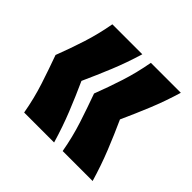

<svg xmlns="http://www.w3.org/2000/svg" viewBox="-107 -550 571 571"><g transform="rotate(45 178.0 -264.5)"><path d="M62 -79Q53 -130 38 -176Q23 -222 7 -266Q24 -310 38.5 -355Q53 -400 62 -450H188Q173 -400 154.5 -355Q136 -310 116 -266Q136 -222 154.5 -176Q173 -130 188 -79ZM224 -79Q215 -130 200 -176Q185 -222 169 -266Q186 -310 200.5 -355Q215 -400 224 -450H350Q335 -400 316.5 -355Q298 -310 278 -266Q298 -222 316.5 -176Q335 -130 350 -79Z"/></g></svg>

Font: Bricolage Grotesque 96pt Condensed SemiBold
Style: Regular
Weight: 600
Width: 3
Designer: Mathieu Triay
Foundry: Atelier Triay
Version: Version 1.001; ttfautohint (v1.8.4.7-5d5b);gftools[0.9.33.de